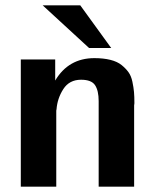

<svg xmlns="http://www.w3.org/2000/svg" viewBox="-20 -700 592 720"><path d="M140 -680H281L397 -520H314ZM58 0V-477H187V-398Q237 -482 334 -482Q368 -482 394 -475.5Q420 -469 436 -456Q452 -443 462 -429Q472 -415 476.5 -393.5Q481 -372 482.5 -355Q484 -338 484 -313Q484 -311 483.5 -308.5Q483 -306 483 -305V0H350V-321Q350 -360 336.5 -380.5Q323 -401 284 -401Q240 -401 217.5 -366Q195 -331 192 -290Q191 -288 191 -283V0Z"/></svg>

Font: Coval
Style: ExtraBold
Weight: 800
Foundry: Context Ltd
Version: Version 001.000